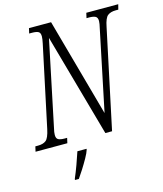

<svg xmlns="http://www.w3.org/2000/svg" viewBox="-154 -813 963 1132"><g transform="rotate(-15 328.0 -246.5)"><path d="M-20 0 -13 -31H3Q35 -31 52.5 -45Q70 -59 81 -111L186 -605Q189 -620 190.5 -630Q192 -640 192 -648Q192 -670 179.5 -676.5Q167 -683 141 -683H124L131 -714H266L432 -115L534 -605Q537 -618 539 -629Q541 -640 541 -648Q541 -670 527.5 -676.5Q514 -683 490 -683H474L481 -714H676L668 -683H652Q621 -683 603 -669Q585 -655 575 -603L447 0H406L230 -628L122 -111Q118 -95 116.5 -84.5Q115 -74 115 -66Q115 -44 128 -37.5Q141 -31 165 -31H181L174 0ZM163 212Q177 180 192.5 137.5Q208 95 219 61H275L274 67Q269 84 252.5 113.5Q236 143 217 173Q198 203 185 221H161Z"/></g></svg>

Font: Noto Serif ExtraCondensed Light
Style: Italic
Weight: 300
Width: 2
Italic angle: -12°
Designer: Monotype Design Team
Foundry: Monotype Imaging Inc.
Version: Version 2.014; ttfautohint (v1.8.4.7-5d5b)